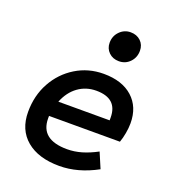

<svg xmlns="http://www.w3.org/2000/svg" viewBox="-134 -825 847 939"><g transform="rotate(20 290.0 -355.0)"><path d="M280 12Q171 12 109 -40Q47 -92 47 -185Q47 -270 84.5 -338Q122 -406 187 -446Q252 -486 332 -486Q428 -486 482.5 -437Q537 -388 537 -303Q537 -279 532 -251Q527 -223 519 -201H150V-188Q150 -78 288 -78Q326 -78 363.5 -89Q401 -100 442 -122L476 -42Q377 12 280 12ZM169 -282H436V-296Q436 -346 408.5 -371Q381 -396 326 -396Q273 -396 232 -366.5Q191 -337 169 -282ZM379 -569Q347 -569 326.5 -589Q306 -609 306 -639Q306 -674 329.5 -698Q353 -722 386 -722Q418 -722 438.5 -702.5Q459 -683 459 -652Q459 -617 436 -593Q413 -569 379 -569Z"/></g></svg>

Font: Sometype Mono SemiBold
Style: Italic
Weight: 600
Italic angle: -12°
Designer: Ryoichi Tsunekawa
Foundry: Dharma Type
Version: Version 1.001